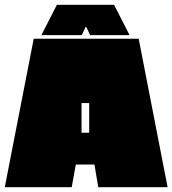

<svg xmlns="http://www.w3.org/2000/svg" viewBox="-28 -783 721 803"><path d="M673 0H383L367 -95H289L272 0H-8L113 -621H552ZM345 -228V-352H313V-228ZM449 -763 514 -636H349L333 -670H330L314 -636H145L210 -763Z"/></svg>

Font: Passion One Black
Style: Regular
Weight: 900
Designer: Alejandro Lo Celso
Foundry: Fontstage
Version: Version 1.002